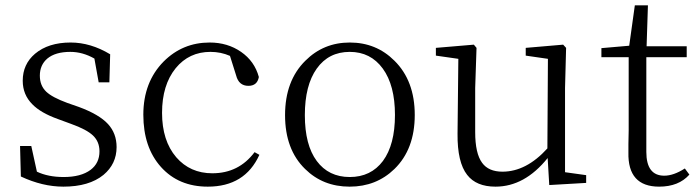

<svg xmlns="http://www.w3.org/2000/svg" viewBox="-20 -684 2611 718"><path d="M217 14Q139 14 58 -24L55 -138H97L118 -42Q160 -22 218 -22Q283 -22 319 -49Q352 -74 352 -118Q352 -154 328 -177Q304 -200 245 -221L196 -239Q132 -262 101 -294Q65 -330 65 -382Q65 -444 111 -483Q161 -525 244 -525Q319 -525 392 -481L389 -376H349L333 -465Q289 -490 243 -490Q187 -490 157 -465Q129 -441 129 -401Q129 -364 153 -341Q175 -320 232 -299L275 -284Q351 -256 384 -220Q416 -185 416 -134Q416 -71 367 -30Q313 14 217 14Z M757 14Q648 14 582 -59.5Q516 -133 516 -255Q516 -377 592 -454Q663 -525 764 -525Q831 -525 881.5 -490Q932 -455 948 -396Q942 -363 909 -363Q873 -363 863 -402L840 -475Q806 -490 767 -490Q687 -490 637 -429Q586 -366 586 -262Q586 -158 639 -96Q691 -36 774 -36Q873 -36 932 -115L950 -105Q896 14 757 14Z M1121 -52Q1046 -125 1046 -253.5Q1046 -382 1122 -457Q1190 -525 1288 -525Q1387 -525 1455 -457Q1531 -382 1531 -254Q1531 -126 1455 -52Q1387 14 1287.5 14Q1188 14 1121 -52ZM1412 -82Q1457 -143 1457 -254Q1457 -365 1411.5 -427.5Q1366 -490 1288 -490Q1209 -490 1164.5 -427.5Q1120 -365 1120 -253.5Q1120 -142 1164.5 -82Q1209 -22 1288 -22Q1367 -22 1412 -82Z M1833 14Q1761 14 1727 -30Q1690 -77 1691 -184L1694 -464L1610 -476V-505L1752 -517L1762 -505L1757 -355V-190Q1757 -110 1783 -75Q1807 -42 1859 -42Q1948 -42 2027 -129L2029 -464L1946 -476V-505L2086 -517L2097 -505L2093 -355V-40L2172 -29V0L2034 8L2028 -93Q1942 14 1833 14Z M2445 14Q2327 14 2330 -114Q2330 -124 2330 -145Q2331 -175 2331 -196V-470H2229V-504L2333 -513L2354 -664H2403L2398 -511H2548V-470H2397V-116Q2397 -27 2464 -27Q2499 -27 2541 -54L2558 -31Q2518 14 2445 14Z"/></svg>

Font: GenRyuMin TW L
Style: Regular
Weight: 300
Version: Version 1.501;PS 1;hotconv 16.6.51;makeotf.lib2.5.65220